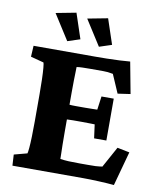

<svg xmlns="http://www.w3.org/2000/svg" viewBox="-86 -830 749 904"><g transform="rotate(10 289.0 -377.5)"><path d="M520.5 6.8Q491.2 3.9 447.8 2Q404.3 0 371.1 0H34.2L31.2 -52.7L93.8 -69.3Q95.7 -74.2 97.7 -95.7Q99.6 -117.2 100.6 -150.4Q101.6 -183.6 101.6 -221.7V-351.6Q101.6 -390.6 100.6 -424.3Q99.6 -458 97.7 -479Q95.7 -500 93.8 -503.9L31.2 -520.5L34.2 -573.2H330.1Q351.6 -573.2 383.3 -573.7Q415 -574.2 445.3 -575.7Q475.6 -577.1 495.1 -579.1L523.4 -428.7L462.9 -419.9L424.8 -507.8Q410.2 -510.7 399.9 -511.7Q389.6 -512.7 377.9 -512.7H316.4Q297.9 -512.7 279.3 -512.2Q260.7 -511.7 251 -509.8Q251 -501 250.5 -485.8Q250 -470.7 249.5 -446.3Q249 -421.9 249 -386.7V-200.2Q249 -165 249.5 -139.2Q250 -113.3 250.5 -96.7Q251 -80.1 251 -70.3Q270.5 -67.4 291 -66.4Q311.5 -65.4 344.7 -65.4H382.8Q408.2 -65.4 419.9 -65.9Q431.6 -66.4 437.5 -67.4Q443.4 -68.4 452.1 -69.3L506.8 -168.9L565.4 -157.2ZM390.6 -193.4 381.8 -258.8Q375 -258.8 358.9 -259.3Q342.8 -259.8 323.2 -259.8H278.3Q259.8 -259.8 245.1 -258.8Q230.5 -257.8 225.6 -256.8V-332Q230.5 -331.1 245.1 -329.6Q259.8 -328.1 278.3 -328.1H323.2Q342.8 -328.1 358.9 -328.6Q375 -329.1 381.8 -329.1L390.6 -393.6H449.2V-193.4ZM337.9 -622.1 260.7 -743.2 357.4 -761.7 397.5 -641.6ZM186.5 -622.1 109.4 -743.2 206.1 -761.7 246.1 -641.6Z"/></g></svg>

Font: Crimson Pro ExtraBold
Style: Regular
Weight: 800
Designer: Jacques Le Bailly
Foundry: Baron von Fonthausen
Version: Version 1.003